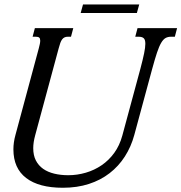

<svg xmlns="http://www.w3.org/2000/svg" viewBox="-20 -844 826 874"><path d="M591.3 -229.5Q576.7 -175.8 548.3 -131.6Q520 -87.4 479 -55.7Q438 -23.9 384.5 -6.6Q331.1 10.7 266.1 10.7Q157.2 10.7 99.1 -33.7Q41 -78.1 41 -164.1Q41 -195.8 50.3 -229.5L156.7 -624.5Q159.7 -635.7 161.4 -644.3Q163.1 -652.8 163.1 -659.2Q163.1 -668.9 158.4 -672.9Q153.8 -676.8 143.1 -676.8H128.4L138.7 -715.8H313.5L303.2 -676.8H288.6Q279.8 -676.8 273.7 -673.8Q267.6 -670.9 262.9 -664.8Q258.3 -658.7 254.6 -648.7Q251 -638.7 247.1 -624L140.1 -228Q131.3 -195.8 131.3 -169.4Q131.3 -136.7 143.3 -113.5Q155.3 -90.3 176.5 -75.4Q197.8 -60.5 227.1 -53.5Q256.3 -46.4 290.5 -46.4Q331.5 -46.4 370.6 -57.9Q409.7 -69.3 442.6 -91.8Q475.6 -114.3 500 -147.9Q524.4 -181.6 536.6 -226.1L619.1 -531.2Q630.4 -573.7 636 -601.1Q641.6 -628.4 641.6 -644.5Q641.6 -663.6 634 -670.2Q626.5 -676.8 610.8 -676.8H595.7L606 -715.8H786.1L775.9 -676.8H758.8Q744.1 -676.8 733.6 -670.9Q723.1 -665 713.6 -648.9Q704.1 -632.8 694.6 -604.2Q685.1 -575.7 672.9 -530.8ZM347.2 -784.7 357.9 -823.7H613.8L603 -784.7Z"/></svg>

Font: Arian AMU Serif
Style: Italic
Weight: 400
Italic angle: -15°
Designer: Ruben Hakobyan (Tarumian)
Foundry: Ruben Hakobyan (Tarumian)
Version: Version 1.002